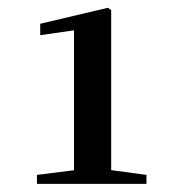

<svg xmlns="http://www.w3.org/2000/svg" viewBox="-20 -938 445 487"><path d="M73.7 -471.7V-494.4L173.4 -506.9H259L351.5 -494.4V-471.7ZM167.7 -471.7V-861.1L82 -848.8V-877.7L253.8 -918.3L262 -912.3V-471.7Z"/></svg>

Font: Noto Serif SC ExtraLight
Style: Regular
Weight: 200
Designer: Ryoko NISHIZUKA 西塚涼子 (kana & ideographs); Frank Grießhammer (Latin, Greek & Cyrillic); Wenlong ZHANG 张文龙 (bopomofo); San
Foundry: Adobe
Version: Version 2.002-H1;hotconv 1.1.0;makeotfexe 2.6.0